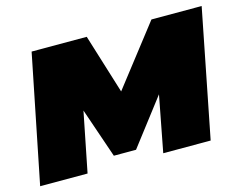

<svg xmlns="http://www.w3.org/2000/svg" viewBox="-83 -671 1000 794"><g transform="rotate(-15 417.0 -273.5)"><path d="M836 -547 728 0H525L571 -240L420 -43H325L252 -256L201 0H-2L108 -547H344L423 -292L621 -547Z"/></g></svg>

Font: Montserrat Alternates Black
Style: Italic
Weight: 900
Italic angle: -11.3°
Designer: Julieta Ulanovsky
Foundry: Julieta Ulanovsky
Version: Version 7.200